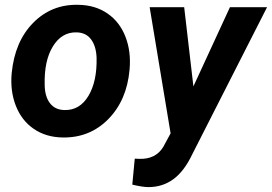

<svg xmlns="http://www.w3.org/2000/svg" viewBox="-20 -558 1123 793"><path d="M303.7 -538.1Q373.5 -537.1 424.1 -502.2Q474.6 -467.3 498.3 -406Q522 -344.7 515.1 -270Q503.9 -144 427.5 -66.2Q351.1 11.7 238.8 9.8Q169.9 8.8 119.6 -25.6Q69.3 -60.1 45.4 -121.1Q21.5 -182.1 28.3 -255.9Q41 -386.7 117.2 -463.9Q193.4 -541 303.7 -538.1ZM164.6 -205.6Q165.5 -158.7 186.5 -131.6Q207.5 -104.5 245.6 -103.5Q309.1 -101.6 345.2 -161.9Q381.3 -222.2 378.9 -320.3Q377 -367.2 356.2 -395.3Q335.4 -423.3 296.9 -424.3Q235.4 -426.3 198.5 -366.5Q161.6 -306.6 164.6 -205.6ZM778.8 -201.2 929.7 -528.3H1083L773.9 79.6Q740.7 149.4 696 182.1Q651.4 214.8 592.8 214.8Q569.8 214.8 526.4 204.6L536.6 97.2L555.7 98.1Q623 100.1 654.3 48.8L684.6 -7.3L598.1 -528.3H740.7Z"/></svg>

Font: RobotoInd
Style: Bold Italic
Weight: 700
Italic angle: -12°
Designer: Google
Version: Version 2.001150; 2014